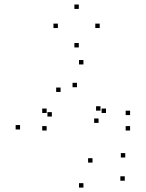

<svg xmlns="http://www.w3.org/2000/svg" viewBox="-20 -827 660 869"><path d="M328.3 -432.2V-452.2H308.3V-432.2ZM434.8 -326.2V-346.2H414.8V-326.2ZM426.1 -270.8V-290.8H406.1V-270.8ZM459.8 -315.7V-335.7H439.8V-315.7ZM191.1 -315.7V-335.7H171.1V-315.7ZM191.1 -236.3V-256.3H171.1V-236.3ZM568.8 -236.3V-256.3H548.8V-236.3ZM568.8 -306.1V-326.1H548.8V-306.1ZM357.6 -535.3V-555.3H337.6V-535.3ZM70.8 -241V-261H50.8V-241ZM357.6 22V2H337.6V22ZM544.7 -9.1V-29.1H524.7V-9.1ZM546.9 -114.1V-134.1H526.9V-114.1ZM398.7 -91V-111H378.7V-91ZM214.7 -299.5V-319.5H194.7V-299.5ZM254.2 -410.8V-430.8H234.2V-410.8ZM431.3 -700.1V-720.1H411.3V-700.1ZM336.7 -786.6V-806.6H316.7V-786.6ZM242 -700.1V-720.1H222V-700.1ZM336.7 -612.3V-632.3H316.7V-612.3Z"/></svg>

Font: Monaspace Argon Dots Var
Style: Regular
Weight: 400
Designer: Riley Cran and the Lettermatic Team
Version: Version 1.100 (Monaspace Argon Dots)